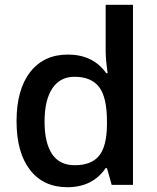

<svg xmlns="http://www.w3.org/2000/svg" viewBox="-20 -780 663 810"><path d="M264.2 9.8Q163.1 9.8 106.4 -63.5Q49.8 -136.7 49.8 -269Q49.8 -401.9 107.2 -475.8Q164.6 -549.8 266.1 -549.8Q372.6 -549.8 428.2 -471.2H434.1Q425.8 -529.3 425.8 -563V-759.8H541V0H451.2L431.2 -70.8H425.8Q370.6 9.8 264.2 9.8ZM294.9 -83Q365.7 -83 397.9 -122.8Q430.2 -162.6 431.2 -252V-268.1Q431.2 -370.1 397.9 -413.1Q364.7 -456.1 293.9 -456.1Q233.4 -456.1 200.7 -407Q168 -357.9 168 -267.1Q168 -177.2 199.7 -130.1Q231.4 -83 294.9 -83Z"/></svg>

Font: Open Sans Semibold
Style: Regular
Weight: 600
Foundry: Ascender Corporation
Version: Version 1.10; ttfautohint (v1.5.65-e2d9)